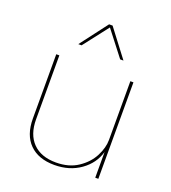

<svg xmlns="http://www.w3.org/2000/svg" viewBox="-134 -825 833 935"><g transform="rotate(20 282.0 -357.5)"><path d="M479 -500V0H463V-133Q445 -70 388.5 -30Q332 10 254 10Q171 10 125 -36Q79 -82 79 -167V-500H95V-169Q95 -90 137.5 -47Q180 -4 257 -4Q324 -4 370.5 -35Q417 -66 440 -110.5Q463 -155 463 -196V-500ZM380 -583 280 -712 180 -583H163L271 -725H289L397 -583Z"/></g></svg>

Font: Work Sans Thin
Style: Regular
Weight: 260
Designer: Wei Huang
Foundry: Wei Huang
Version: Version 1.500